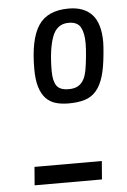

<svg xmlns="http://www.w3.org/2000/svg" viewBox="-52 -745 519 784"><g transform="rotate(-5 208.0 -353.5)"><path d="M313 -508Q316 -537 316 -560Q316 -602 303 -625.5Q290 -649 254 -649Q205 -649 186.5 -597.5Q168 -546 168 -459Q168 -418 181.5 -398.5Q195 -379 231 -379Q254 -379 268.5 -387Q283 -395 292 -410.5Q301 -426 305.5 -450.5Q310 -475 313 -508ZM388 -558Q388 -550 387 -536Q386 -522 385 -512Q380 -455 369 -418.5Q358 -382 339 -360Q320 -338 292 -329.5Q264 -321 226 -321Q196 -321 172.5 -328Q149 -335 132.5 -352.5Q116 -370 107 -399.5Q98 -429 98 -474Q98 -595 135 -651Q172 -707 259 -707Q322 -707 355 -671Q388 -635 388 -558ZM58 0 64 -75H340L334 0Z"/></g></svg>

Font: Share
Style: Italic
Weight: 400
Version: Version 1.002